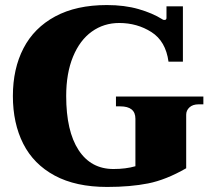

<svg xmlns="http://www.w3.org/2000/svg" viewBox="-20 -730 831 760"><path d="M31 -350Q31 -458 73 -539Q115 -620 198.5 -665Q282 -710 403 -710Q473 -710 528.5 -694Q584 -678 622 -654Q625 -651 631 -651Q639 -651 639 -659V-705H704V-486H647Q636 -567 579.5 -603Q523 -639 452 -639Q391 -639 343.5 -605Q296 -571 269 -505.5Q242 -440 242 -350Q242 -211 291 -136Q340 -61 429 -61Q478 -61 516 -72V-260Q516 -309 456 -309H439V-348H785V-317H766Q743 -317 730 -305Q717 -293 717 -276V-64Q637 -18 566.5 -4Q496 10 404 10Q280 10 196.5 -35Q113 -80 72 -161Q31 -242 31 -350Z"/></svg>

Font: Taviraj Black
Style: Regular
Weight: 900
Designer: Katatrad Team
Foundry: CadsonDemak
Version: Version 1.030